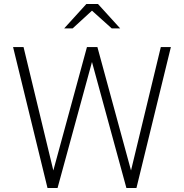

<svg xmlns="http://www.w3.org/2000/svg" viewBox="-20 -934 914 954"><path d="M216 0 45 -700H97L245 -87L412 -700H464L631 -87L779 -700H829L658 0H608L437 -626L266 0ZM535 -793 437 -881 341 -793H299L409 -914H467L577 -793Z"/></svg>

Font: Red Hat Text VF
Style: Regular
Weight: 300
Designer: Pentagram, MCKL
Foundry: Pentagram, MCKL
Version: Version 1.023